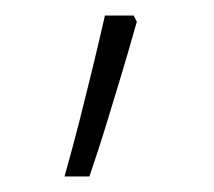

<svg xmlns="http://www.w3.org/2000/svg" viewBox="-20 -98 275 247"><path d="M156 -70Q147 -38 137 -4.5Q127 29 116.5 63Q106 97 95 129H63Q74 90 82.5 56.5Q91 23 99 -10Q107 -43 115 -78H152Z"/></svg>

Font: Noto Sans Syriac Eastern ExtraLight
Style: Regular
Weight: 250
Designer: Patrick Giasson and the Monotype Design Team
Foundry: Monotype Imaging Inc.
Version: Version 3.001